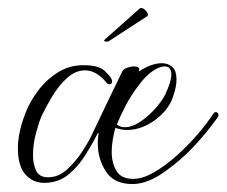

<svg xmlns="http://www.w3.org/2000/svg" viewBox="-20 -455 570 483"><path d="M313 8Q267 8 246.5 -23.5Q226 -55 226 -94Q226 -101 226.5 -107Q227 -113 228 -120H226Q213 -94 194.5 -64.5Q176 -35 151 -15Q126 5 91 5Q63 5 44 -16Q25 -37 25 -83Q25 -102 30 -125Q35 -148 45 -173Q55 -199 75.5 -226.5Q96 -254 125 -272.5Q154 -291 190 -291Q228 -291 243 -277Q258 -263 261 -255Q262 -253 262 -250Q262 -243 255 -243Q251 -243 248 -247Q234 -264 220.5 -271Q207 -278 194 -278Q170 -278 149 -259Q128 -240 112 -213.5Q96 -187 85 -164Q79 -151 71 -122Q63 -93 63 -65Q63 -42 71 -25.5Q79 -9 101 -9Q127 -9 148.5 -28.5Q170 -48 187 -74Q204 -100 213 -120Q260 -219 288 -276Q290 -281 299.5 -284.5Q309 -288 317 -288Q324 -288 328 -285.5Q332 -283 329 -275Q361 -296 387 -296Q403 -296 413.5 -286.5Q424 -277 424 -255Q424 -238 417 -217Q407 -181 372 -154.5Q337 -128 299 -128Q292 -128 285 -129.5Q278 -131 270 -133Q266 -118 263.5 -102.5Q261 -87 261 -73Q261 -45 273 -25Q285 -5 315 -5Q339 -5 367.5 -21.5Q396 -38 424.5 -63.5Q453 -89 477 -117Q501 -145 516 -168Q519 -173 523 -173Q527 -173 529 -168.5Q531 -164 527 -159Q499 -120 467.5 -86.5Q436 -53 401 -28Q354 8 313 8ZM294 -135Q313 -135 334 -149.5Q355 -164 372 -183.5Q389 -203 396 -218Q411 -250 411 -267Q411 -288 394 -288Q381 -288 363 -275.5Q345 -263 328 -239Q310 -216 296 -189Q282 -162 274 -142Q282 -135 294 -135ZM253 -351Q249 -350 245.5 -350.5Q242 -351 242 -353Q242 -354 244 -356L332 -434Q333 -435 335 -435Q340 -435 346 -429Q352 -423 352 -418Q352 -415 350 -414Z"/></svg>

Font: Gwendolyn
Style: Regular
Weight: 400
Designer: Robert E. Leuschke
Foundry: Robert E. Leuschke
Version: Version 1.010; ttfautohint (v1.8.3)